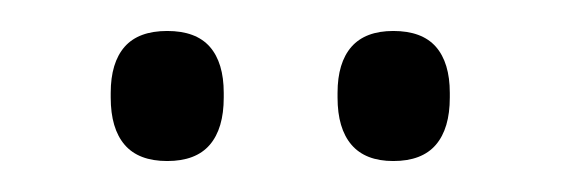

<svg xmlns="http://www.w3.org/2000/svg" viewBox="-20 -679 362 124"><path d="M88 -575Q69.5 -575 60.5 -585.5Q51.5 -596 51.5 -616V-619Q51.5 -638.5 60.5 -648.8Q69.5 -659 88 -659Q106.5 -659 115.5 -648.8Q124.5 -638.5 124.5 -619V-616Q124.5 -596 115.5 -585.5Q106.5 -575 88 -575ZM234 -575Q216 -575 207 -585.5Q198 -596 198 -616V-619Q198 -638.5 207 -648.8Q216 -659 234 -659Q252.5 -659 261.5 -648.8Q270.5 -638.5 270.5 -619V-616Q270.5 -596 261.5 -585.5Q252.5 -575 234 -575Z"/></svg>

Font: Anek Gujarati Medium Light
Style: Regular
Weight: 300
Version: Version 1.003